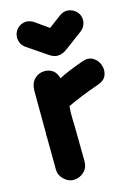

<svg xmlns="http://www.w3.org/2000/svg" viewBox="-118 -839 635 902"><g transform="rotate(-15 199.5 -388.0)"><path d="M78 -21Q100 1 128 0Q156 -1 176.5 -20.5Q197 -40 197 -71Q196 -186 195 -249Q192 -308 196 -340Q261 -371 353 -403Q384 -414 392.5 -438Q401 -462 392.5 -486.5Q384 -511 362 -524.5Q340 -538 309 -527Q229 -499 189 -477Q181 -506 163.5 -517.5Q146 -529 125 -529Q96 -529 75.5 -508.5Q55 -488 55 -449Q55 -359 56 -248Q54 -237 56 -225Q56 -168 57 -69Q57 -41 78 -21ZM203 -583Q228 -583 251 -601L336 -664Q362 -684 362 -716Q362 -741 343 -758.5Q324 -776 299 -776Q279 -776 259 -760L203 -718L138 -764Q124 -774 103 -776Q75 -775 58 -756.5Q41 -738 41 -714Q41 -699 48 -685Q55 -671 69 -662L160 -600Q184 -583 203 -583Z"/></g></svg>

Font: Balsamiq Sans
Style: Bold
Weight: 700
Designer: Michael Angeles
Foundry: Balsamiq SRL
Version: Version 1.020; ttfautohint (v1.8.4.7-5d5b);gftools[0.9.26]